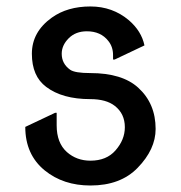

<svg xmlns="http://www.w3.org/2000/svg" viewBox="-20 -567 562 597"><path d="M58.6 -172.4 151.4 -216.3H156.2V-177.2Q156.2 -122.6 188 -94.2Q218.3 -67.4 261.2 -67.4Q311 -67.4 338.9 -99.1Q368.2 -132.3 368.2 -171.4Q368.2 -213.4 336.9 -237.8Q310.1 -258.8 260.7 -258.8Q173.8 -258.8 123.5 -296.9Q79.1 -330.1 79.1 -399.9Q79.1 -467.8 141.1 -512.2Q189.5 -546.9 261.2 -546.9Q330.1 -546.9 380.9 -503.9Q419.9 -470.2 429.2 -425.8L336.4 -381.8H331.5V-396Q331.5 -421.4 316.9 -439.5Q293.5 -469.7 250 -469.7Q215.3 -469.7 193.6 -448Q171.9 -426.3 171.9 -399.9Q171.9 -368.7 198.2 -350.1Q212.9 -339.8 260.7 -339.8Q359.9 -339.8 409.7 -294.4Q463.9 -245.1 463.9 -166Q463.9 -102.5 407.7 -44.9Q354.5 9.8 261.2 9.8Q176.8 9.8 119.1 -37.1Q58.6 -86.4 58.6 -172.4Z"/></svg>

Font: Nova Round
Style: Book
Weight: 400
Version: Version 2.000